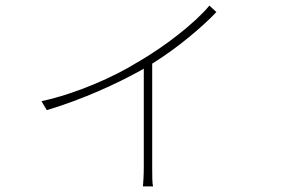

<svg xmlns="http://www.w3.org/2000/svg" viewBox="-20 -598 1040 685"><path d="M727 -578C676 -516 567 -431 469 -375C387 -324 253 -264 128 -237L147 -205C280 -245 399 -301 479 -345L493 -353V1C493 26 491 56 490 67H526C523 56 523 26 523 1V-371C614 -427 705 -505 752 -555Z"/></svg>

Font: SSpoqa Han Sans Neo Thin
Style: Regular
Weight: 100
Designer: [Spoqa Han Sans Neo] Dong-huui Kim  Younghwa Kang  Yujin Lee  [Noto Sans] Ryoko NISHIZUKA  (kana & ideographs); Paul D. 
Foundry: Spoqa (http://www.spoqa-han-sans.com)
Version: Version 1.000